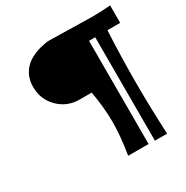

<svg xmlns="http://www.w3.org/2000/svg" viewBox="-172 -734 1003 1038"><g transform="rotate(-30 329.5 -215.5)"><path d="M538.1 -587.4Q599.6 -587.4 655.3 -592.3V-483.4H575.7Q567.4 -318.8 567.4 -162.1Q567.4 -5.4 575.7 162.1H499.5V-483.4H460.9V160.6H333.5Q352.1 46.9 352.1 -40.3Q352.1 -127.4 333.5 -233.9H258.3Q180.7 -233.9 127.4 -287.4Q74.2 -340.8 74.2 -418.5Q74.2 -462.9 93.3 -497.3Q112.3 -531.7 144.3 -552Q176.3 -572.3 214.6 -582.5Q252.9 -592.8 273.9 -592.8Q294.9 -592.8 538.1 -587.4Z"/></g></svg>

Font: Rachana
Style: Bold
Weight: 700
Designer: Hussain KH
Foundry: Hussain KH, Rajeesh K Nambiar, Santhosh Thottingal, Swathanthra Malayalam Computing (http://smc.org.in)
Version: Version 7.0.0+20221109